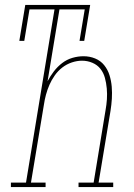

<svg xmlns="http://www.w3.org/2000/svg" viewBox="-20 -755 540 775"><path d="M24 0V-18H85L200 -717H99L78 -590H58L82 -735H344L320 -590H301L322 -717H220L172 -427Q183 -448 197.5 -467Q212 -486 231 -500.5Q250 -515 272.5 -521.5Q295 -528 317 -528Q342 -528 364 -519Q386 -510 400.5 -492Q415 -474 422 -451.5Q429 -429 431 -405Q433 -381 431.5 -356.5Q430 -332 426 -307L378 -18H437V0H297V-18H358L406 -310Q410 -332 411.5 -354Q413 -376 411 -398Q409 -420 403.5 -440.5Q398 -461 385.5 -477Q373 -493 353 -501.5Q333 -510 311 -510Q291 -510 270 -503Q249 -496 231.5 -482.5Q214 -469 201 -450.5Q188 -432 179.5 -412.5Q171 -393 165.5 -372.5Q160 -352 157 -331L105 -18H164V0Z"/></svg>

Font: Iosevka Curly Slab Thin
Style: Italic
Weight: 100
Italic angle: -9°
Monospace: yes
Designer: Belleve Invis
Foundry: Belleve Invis
Version: Version 22.1.2; ttfautohint (v1.8.4)